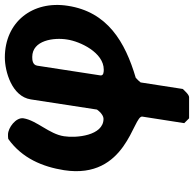

<svg xmlns="http://www.w3.org/2000/svg" viewBox="-24 -543 800 792"><g transform="rotate(-90 376.0 -147.0)"><path d="M405 207 432 33C434 30 446 17 451 13C600 -31 723 -104 748 -267C771 -413 681 -527 535 -527C477 -527 374 -498 362 -420L320 -147C320 -146 312 -137 308 -133C301 -127 292 -120 282 -120C212 -120 202 -233 210 -283C219 -344 275 -395 284 -450C289 -481 245 -514 217 -514C214 -514 201 -514 199 -513C119 -456 84 -371 70 -283C30 -24 297 2 291 40L264 213L284 233H371C382 233 399 213 405 207ZM537 -414C606 -414 618 -325 609 -270C601 -216 555 -119 485 -119C477 -119 459 -119 461 -133L501 -393C504 -413 525 -414 537 -414Z"/></g></svg>

Font: Asimov Print
Style: CIt
Weight: 500
Designer: Google
Version: Version 2.000980: 2014